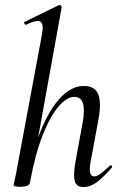

<svg xmlns="http://www.w3.org/2000/svg" viewBox="-20 -746 488 775"><path d="M62 8Q46 8 40.5 6Q35 4 35 1Q35 -2 40.5 -25Q46 -48 50 -74L150 -610Q157 -649 143 -658.5Q129 -668 85 -646Q81 -645 78.5 -651Q76 -657 80 -658L217 -725Q222 -727 226 -723Q230 -719 229 -717L101 -9Q98 8 62 8ZM317 9Q289 9 282 -14Q275 -37 284 -89L313 -248Q323 -302 315 -328.5Q307 -355 280 -355Q249 -355 215 -314.5Q181 -274 151 -197Q121 -120 101 -9L87 -10Q108 -127 143 -214.5Q178 -302 223 -350.5Q268 -399 318 -399Q361 -399 375.5 -368Q390 -337 378 -267L345 -89Q340 -59 344.5 -46.5Q349 -34 360 -34Q372 -34 387.5 -46Q403 -58 423 -77Q426 -81 430.5 -77Q435 -73 431 -69Q399 -32 372 -11.5Q345 9 317 9Z"/></svg>

Font: Cormorant Light Medium
Style: Italic
Weight: 500
Italic angle: -10°
Version: Version 4.000